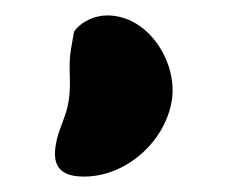

<svg xmlns="http://www.w3.org/2000/svg" viewBox="-20 -14 307 249"><path d="M52 176C48 204 61 215 89 215C144 215 195 169 203 115C210 67 173 6 119 6C104 6 86 13 76 27L72 50C68 73 73 94 69 117C66 138 55 154 52 176Z"/></svg>

Font: Asimov Print
Style: Regular
Weight: 500
Designer: Google
Version: Version 2.000980: 2014